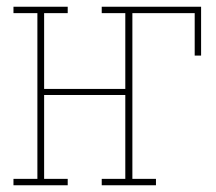

<svg xmlns="http://www.w3.org/2000/svg" viewBox="-20 -550 640 570"><path d="M20 0V-19H91V-511H20V-530H181V-511H111V-286H352V-511H282V-530H577V-385H558V-511H373V-19H443V0H282V-19H352V-268H111V-19H181V0Z"/></svg>

Font: Iosevka Slab Thin Extended
Style: Regular
Weight: 100
Width: 7
Monospace: yes
Designer: Belleve Invis
Foundry: Belleve Invis
Version: Version 11.1.1; ttfautohint (v1.8.3)